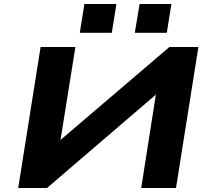

<svg xmlns="http://www.w3.org/2000/svg" viewBox="-20 -940 1051 960"><path d="M71 0 183 -705H357L283 -243L280 -238L827 -705H972L860 0H686L759 -465L763 -470L215 0ZM654 -776 678 -920H837L814 -776ZM379 -776 402 -920H562L539 -776Z"/></svg>

Font: Nunito Sans 7pt Expanded ExtraBold
Style: Italic
Weight: 800
Width: 7
Italic angle: -9°
Designer: Vernon Adams
Foundry: Vernon Adams
Version: Version 3.101;gftools[0.9.27]